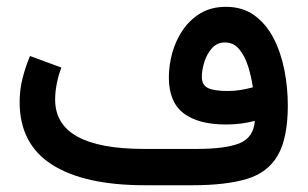

<svg xmlns="http://www.w3.org/2000/svg" viewBox="-20 -548 910 568"><path d="M733.9 -190.4Q693.4 -179.7 648.4 -179.7Q566.4 -179.7 522.9 -213.1Q479.5 -246.6 479.5 -318.8Q479.5 -354.5 489.5 -391.1Q499.5 -427.7 520.5 -458.7Q541.5 -489.7 573.2 -508.8Q605 -527.8 648.4 -527.8Q697.8 -527.8 732.4 -502.7Q767.1 -477.5 789.1 -435.3Q811 -393.1 821.3 -340.8Q831.5 -288.6 831.5 -234.9Q831.1 -138.7 801.5 -87.9Q772 -37.1 710 -18.6Q647.9 0 550.3 0H408.7Q229.5 0 133.8 -61Q38.1 -122.1 38.1 -246.1Q38.1 -282.7 46.9 -317.1Q55.7 -351.6 68.8 -382.3L161.6 -348.1Q153.3 -327.1 148.2 -301.8Q143.1 -276.4 143.1 -253.4Q143.1 -107.4 406.7 -107.4H560.5Q646.5 -107.4 688.2 -124Q730 -140.6 733.9 -190.4ZM728 -289.6Q723.6 -321.3 713.9 -352.1Q704.1 -382.8 687.5 -402.6Q670.9 -422.4 645.5 -422.4Q622.1 -422.4 606.9 -405.3Q591.8 -388.2 584.5 -364.5Q577.1 -340.8 577.1 -320.8Q577.1 -296.4 595.2 -287.6Q613.3 -278.8 653.8 -278.8Q672.4 -278.8 690.9 -281.7Q709.5 -284.7 728 -289.6Z"/></svg>

Font: Vazir Medium FD-WOL-UI
Style: Medium-FD-WOL-UI
Weight: 500
Designer: Saber Rastikerdar
Foundry: Saber Rastikerdar
Version: Version 30.0.0